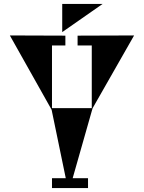

<svg xmlns="http://www.w3.org/2000/svg" viewBox="-20 -955 731 975"><path d="M296 -935H501L296 -792ZM450 -405 349 -50H427V0H244V-50H314L242 -398L30 -775L312 -774V-724H244V-406H446V-724H374V-774L661 -775Z"/></svg>

Font: Chokokutai
Style: Regular
Weight: 400
Designer: 108号,108go
Foundry: Font Zone 108
Version: Version 1.000; ttfautohint (v1.8.3)